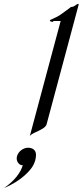

<svg xmlns="http://www.w3.org/2000/svg" viewBox="-168 -667 415 964"><path d="M8.9 138.7C11.1 130.5 12.8 115.9 12.8 111.1C12.8 86 -4.6 74.7 -27.7 74.7C-51.8 75.2 -76.3 93.8 -82.5 117.2C-83.6 121.1 -84.1 124.9 -84.1 128.4C-84.1 149.1 -67.9 162.6 -57.1 162.6C-56.1 162.6 -55 162.1 -53.6 162.1C-62.7 196.3 -93 240.2 -147.8 276.9C-62.5 242.7 -12.9 187 -0.8 162.1C2.6 154.8 6.6 147 8.9 138.7ZM223.5 -630.9C225.5 -638.3 226.9 -642.9 226.9 -645.3C226.9 -646.8 226.3 -647.5 225 -647.5C219.6 -647.5 211.6 -641.1 205.5 -636.7C199 -632.3 188.1 -631.8 188.1 -631.8C188.1 -631.8 161.5 -610.8 136.4 -593.8C115.1 -578.1 83.3 -568.8 82.2 -564.5C81 -560.1 91.9 -557.1 95.3 -557.1C98.3 -557.1 100.9 -561.5 100.9 -561.5H136.5L-18 15.1C-1.5 -4.4 58.6 -15.6 66.1 -43.5Z"/></svg>

Font: Pierce
Style: Oblique
Weight: 400
Italic angle: -15°
Version: Version 0.2.0